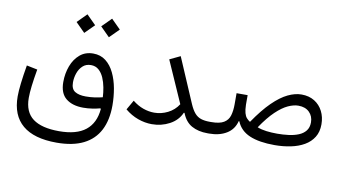

<svg xmlns="http://www.w3.org/2000/svg" viewBox="-85 -860 2336 1305"><g transform="rotate(10 1083.5 -207.0)"><path d="M357.8 -590.4 421.8 -526.3 486.1 -590.4 421.8 -654.6ZM528 -590.4 592 -526.3 656.3 -590.4 592 -654.6ZM622.3 -117.5Q598 -111.3 568.8 -107Q539.6 -102.7 506.1 -102.7Q459.2 -102.7 432 -119.6Q404.9 -136.5 404.9 -182Q404.9 -214.4 415.8 -245.9Q426.7 -277.4 449.1 -298.2Q471.4 -319 505.7 -319Q537.7 -319 559.5 -299.8Q581.3 -280.6 594.6 -250Q607.9 -219.3 614.4 -184.3Q620.9 -149.3 622.3 -117.5ZM507.5 -399Q453.1 -399 415.7 -367.2Q378.3 -335.5 359 -284Q339.7 -232.6 339.7 -172.7Q339.7 -95.5 383.8 -60Q427.9 -24.5 502.8 -24.5Q535.4 -24.5 565.6 -29.3Q595.8 -34 619.5 -40.6L622.9 -36Q614.5 61.1 551.9 111.2Q489.2 161.3 368.8 161.3Q248.8 161.3 188.1 116.3Q127.4 71.2 127.4 -26.5Q127.4 -60.4 133.1 -108.9Q138.8 -157.3 150.8 -225.6L76.4 -240.7Q63.8 -167.3 57.6 -113.7Q51.3 -60.1 51.3 -23.3Q51.3 107.4 130.5 174.2Q209.6 241 365.5 241Q476.9 241 550.5 204.4Q624 167.7 660.3 97.4Q696.5 27.2 696.5 -73.3Q696.5 -132.8 686.1 -190.6Q675.6 -248.4 652.9 -295.6Q630.3 -342.7 594.3 -370.8Q558.2 -399 507.5 -399Z M1095.4 -484.6 1022.2 -449.6 1149.2 -162.2Q1122 -119.7 1077.3 -97.4Q1032.5 -75 983.7 -75Q945.9 -75 907.5 -88.6Q869.2 -102.2 833.3 -130.9L795.3 -64.5Q837.5 -29.5 885.6 -12.3Q933.7 4.9 981.4 4.9Q1047.6 4.9 1103.2 -24.9Q1158.8 -54.6 1182.9 -109.4H1187.7Q1210.5 -50.3 1255.7 -25.2Q1300.9 0 1365.4 0H1373V-79.5H1365.4Q1330.9 -79.5 1306.1 -87.7Q1281.2 -95.8 1262.8 -116.8Q1244.3 -137.9 1227.4 -176.6Z M1942.2 -292.1Q1990.2 -292.1 2017.8 -264.7Q2045.4 -237.3 2045.4 -194.7Q2045.4 -159.2 2027.4 -136.6Q2009.5 -114 1979.1 -101.6Q1948.8 -89.2 1910.7 -84.4Q1872.5 -79.5 1832.3 -79.5Q1792.4 -79.5 1757.2 -83.9Q1722.1 -88.3 1694.5 -99.4Q1743.7 -172.4 1787.9 -214.4Q1832.1 -256.5 1870.9 -274.3Q1909.7 -292.1 1942.2 -292.1ZM1560.2 -117.9H1564.4Q1589.9 -55.7 1655.6 -27.9Q1721.3 0 1827.9 0Q1886.9 0 1939.4 -10.9Q1991.8 -21.7 2031.8 -44.9Q2071.9 -68.1 2094.8 -104.9Q2117.8 -141.7 2117.8 -193.9Q2117.8 -243.9 2097.5 -283.9Q2077.2 -324 2039.5 -347.3Q2001.9 -370.6 1950 -370.6Q1905.9 -370.6 1856.5 -347.1Q1807.2 -323.5 1752.4 -270Q1697.7 -216.5 1636.4 -126.5Q1622.5 -135.3 1612.2 -147.1Q1601.9 -158.9 1596.1 -179.7Q1590.2 -200.5 1589.3 -236.5V-302.6H1512.9V-225.9Q1512.9 -180.9 1503.1 -148.1Q1493.4 -115.2 1464.1 -97.4Q1434.9 -79.5 1377 -79.5H1373Q1364.6 -79.5 1361.6 -69.8Q1358.6 -60 1358.6 -39.9Q1358.6 -19.5 1361.6 -9.8Q1364.6 0 1373 0H1377Q1447.2 0 1496.3 -29.8Q1545.4 -59.5 1560.2 -117.9Z"/></g></svg>

Font: Estedad-FD VF
Style: Regular
Weight: 100
Designer: Amin Abedi
Version: Version 7.3